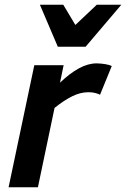

<svg xmlns="http://www.w3.org/2000/svg" viewBox="-20 -786 529 806"><path d="M399.9 -388.2Q393.1 -392.1 380.4 -395.5Q367.7 -398.9 351.1 -398.9Q317.4 -398.9 283 -381.8Q248.5 -364.7 209 -333L139.2 0H16.1L124 -512.2H247.1L231.9 -439Q273.4 -478.5 311.5 -499.3Q349.6 -520 386.2 -520Q395 -520 404.5 -519Q414.1 -518.1 422.6 -516.6Q431.2 -515.1 438 -513.2Q444.8 -511.2 449.2 -508.8ZM245.6 -766.1 296.4 -681.2 386.2 -766.1H489.3L339.4 -589.8H222.7L147.5 -766.1Z"/></svg>

Font: Clear Sans
Style: Bold Italic
Weight: 700
Italic angle: -12°
Foundry: Intel Corporation
Version: Version 1.00